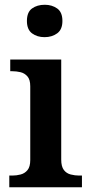

<svg xmlns="http://www.w3.org/2000/svg" viewBox="-20 -786 380 806"><path d="M19 0V-49H32Q49 -49 66.5 -53.5Q84 -58 95.5 -72Q107 -86 107 -114V-424Q107 -452 95 -465.5Q83 -479 66 -483Q49 -487 32 -487H23V-536H237V-116Q237 -87 248 -72.5Q259 -58 277 -53.5Q295 -49 312 -49H324V0ZM167 -630Q136 -630 114.5 -646Q93 -662 93 -698Q93 -735 114.5 -750.5Q136 -766 168 -766Q198 -766 220 -750.5Q242 -735 242 -698Q242 -662 220 -646Q198 -630 167 -630Z"/></svg>

Font: Noto Serif Gujarati SemiBold
Style: Regular
Weight: 600
Version: Version 2.102